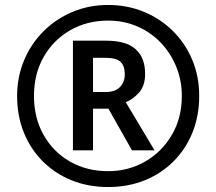

<svg xmlns="http://www.w3.org/2000/svg" viewBox="-20 -744 872 774"><path d="M416 10Q336 10 269 -17Q202 -44 152.5 -93.5Q103 -143 76 -210Q49 -277 49 -357Q49 -433 76.5 -499.5Q104 -566 154 -616.5Q204 -667 271 -695.5Q338 -724 416 -724Q492 -724 558.5 -697Q625 -670 675.5 -620.5Q726 -571 754.5 -504Q783 -437 783 -357Q783 -277 756 -210Q729 -143 679.5 -93.5Q630 -44 563 -17Q496 10 416 10ZM416 -54Q498 -54 565.5 -93Q633 -132 673 -200.5Q713 -269 713 -357Q713 -420 690.5 -475Q668 -530 628 -572Q588 -614 533.5 -637.5Q479 -661 416 -661Q331 -661 263 -622Q195 -583 156 -514.5Q117 -446 117 -357Q117 -269 155.5 -200.5Q194 -132 261.5 -93Q329 -54 416 -54ZM274 -138V-580H407Q489 -580 527 -545.5Q565 -511 565 -446Q565 -399 541 -371.5Q517 -344 487 -332L603 -138H512L417 -306H355V-138ZM405 -373Q444 -373 463.5 -393Q483 -413 483 -444Q483 -479 465.5 -495Q448 -511 404 -511H355V-373Z"/></svg>

Font: Noto Sans Thaana
Style: Bold
Weight: 700
Designer: David Williams
Foundry: Google Inc.
Version: Version 3.001; ttfautohint (v1.8.4.7-5d5b)